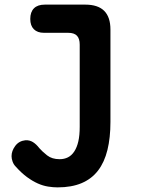

<svg xmlns="http://www.w3.org/2000/svg" viewBox="-20 -550 640 831"><path d="M325 -357Q325 -383 313 -395.5Q301 -408 275 -408H170Q142 -408 126.5 -423.5Q111 -439 111 -468Q111 -498 127 -514Q143 -530 174 -530H349Q404 -530 431 -503Q458 -476 458 -422V-22Q458 46 445 99Q432 152 404.5 188Q377 224 333.5 242.5Q290 261 229 261Q210 261 188 257.5Q166 254 143.5 244Q121 234 97 216.5Q73 199 48 171Q39 162 34.5 149.5Q30 137 30 126Q30 103 46 81.5Q62 60 90 57Q108 56 122.5 65Q137 74 150 91Q163 106 184 122.5Q205 139 238 139Q258 139 274 131Q290 123 301.5 105.5Q313 88 319 62Q325 36 325 -1Z"/></svg>

Font: Maple Mono NL
Style: Bold
Weight: 700
Monospace: yes
Designer: subframe7536
Version: Version 7.000